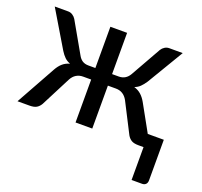

<svg xmlns="http://www.w3.org/2000/svg" viewBox="-117 -608 949 901"><g transform="rotate(20 358.0 -157.0)"><path d="M542.5 -454.6Q548.8 -464.8 559.1 -471.2Q569.3 -477.5 581.1 -477.5H648.4L539.6 -295.4Q528.3 -278.3 516.8 -267.1Q505.4 -255.9 489.3 -250Q510.3 -243.7 524.7 -230.7Q539.1 -217.8 550.3 -197.8L624 -64.9H704.1V137.7Q704.1 150.4 697.3 157.2Q690.4 164.1 679.2 164.1H626.5V0H601.1Q578.1 0 565.9 -7.3Q553.7 -14.6 545.4 -28.8L469.2 -177.7Q449.2 -213.9 410.6 -213.9H370.6V0.5H287.1V-213.9H246.6Q228 -213.9 213.1 -204.8Q198.2 -195.8 188.5 -177.2L112.3 -28.8Q104 -14.6 91.8 -7.3Q79.6 0 56.6 0H-2.9L106.9 -197.8Q118.2 -218.3 132.6 -231Q147 -243.7 168.5 -250Q151.9 -255.9 140.4 -267.1Q128.9 -278.3 118.2 -295.4L9.3 -477.5H76.7Q88.4 -477.5 98.6 -470.9Q108.9 -464.4 115.2 -454.1L201.2 -303.2Q209.5 -287.6 221.9 -279.5Q234.4 -271.5 252.4 -271.5H287.1V-477.5H370.6V-271.5H403.8Q439 -271.5 457 -303.2Z"/></g></svg>

Font: Carlito
Style: Regular
Weight: 400
Designer: Lukasz Dziedzic
Foundry: tyPoland Lukasz Dziedzic
Version: Version 1.103; Beta1; all basic design good, some composites